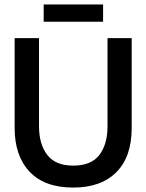

<svg xmlns="http://www.w3.org/2000/svg" viewBox="-20 -832 660 866"><path d="M310 14Q181 14 113.5 -57.5Q46 -129 46 -255V-660H156V-262Q156 -182 193 -133.5Q230 -85 310 -85Q392 -85 428.5 -133.5Q465 -182 465 -262V-660H574V-255Q574 -125 505 -55.5Q436 14 310 14ZM177 -734V-812H445V-734Z"/></svg>

Font: Bricolage Grotesque 48pt Medium
Style: Regular
Weight: 500
Designer: Mathieu Triay
Foundry: Atelier Triay
Version: Version 1.000; ttfautohint (v1.8.4.7-5d5b);gftools[0.9.32]